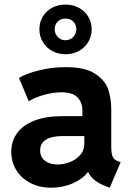

<svg xmlns="http://www.w3.org/2000/svg" viewBox="-20 -830 586 857"><path d="M30.3 -152.3Q30.3 -199.7 56.2 -235.6Q82 -271.5 133.3 -291.5Q184.6 -311.5 257.8 -311.5H347.7V-336.9Q347.7 -373.5 325.4 -395.8Q303.2 -418 254.9 -418Q217.8 -418 176.3 -406.5Q134.8 -395 108.4 -377.9L64.5 -482.4Q97.7 -502 154.8 -516.1Q211.9 -530.3 273.4 -530.3Q361.3 -530.3 406.2 -499.8Q451.2 -469.2 463.9 -428.5Q476.6 -387.7 476.6 -338.9V-175.8Q476.6 -145 482.9 -130.6Q489.3 -116.2 506.8 -110.4L518.6 -106.4L469.7 7.8L454.1 2Q390.6 -22 373.5 -62.5H372.6Q350.6 -32.2 305.9 -12.2Q261.2 7.8 208 7.8Q156.2 7.8 115.7 -13.2Q75.2 -34.2 52.7 -70.8Q30.3 -107.4 30.3 -152.3ZM238.3 -95.7Q262.2 -95.7 289.8 -105.7Q317.4 -115.7 336.9 -137Q356.4 -158.2 356.4 -189.5V-222.7H258.8Q210.9 -222.7 185.1 -206.5Q159.2 -190.4 159.2 -158.2Q159.2 -128.9 180.9 -112.3Q202.6 -95.7 238.3 -95.7ZM155.8 -699.2Q155.8 -730.5 170.9 -755.9Q186 -781.2 212.6 -795.4Q239.3 -809.6 272 -809.6Q305.2 -809.6 331.8 -795.4Q358.4 -781.2 373.8 -755.9Q389.2 -730.5 389.2 -699.2Q389.2 -668.5 374 -642.8Q358.9 -617.2 332 -602.5Q305.2 -587.9 272 -587.9Q239.7 -587.9 212.9 -602.5Q186 -617.2 170.9 -642.8Q155.8 -668.5 155.8 -699.2ZM320.8 -699.2Q320.3 -720.2 306.9 -733.9Q293.5 -747.6 272 -747.1Q252 -747.6 238 -733.9Q224.1 -720.2 224.1 -699.2Q224.1 -679.2 238 -664.8Q252 -650.4 271 -650.4Q292.5 -650.4 306.2 -664.3Q319.8 -678.2 320.8 -699.2Z"/></svg>

Font: Reddit Sans Fudge
Style: Bold
Weight: 700
Designer: Stephen Hutchings
Foundry: Reddit
Version: Version 1.013